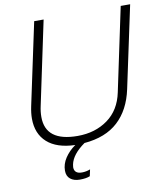

<svg xmlns="http://www.w3.org/2000/svg" viewBox="-97 -777 900 1062"><g transform="rotate(-10 353.5 -245.5)"><path d="M192 145Q192 108 214.5 74Q237 40 273 15Q170 12 116 -36.5Q62 -85 62 -170Q62 -201 70 -239L168 -699H221L122 -231Q115 -200 115 -170Q115 -32 295 -32Q394 -32 464.5 -83Q535 -134 555 -231L654 -699H707L609 -239Q585 -126 515 -61.5Q445 3 325 13Q253 64 242 119Q240 131 240 134Q240 171 283 171Q307 171 330 162L322 199Q301 208 265 208Q232 208 212 192Q192 176 192 145Z"/></g></svg>

Font: Prompt ExtraLight
Style: Italic
Weight: 275
Italic angle: -12°
Designer: Katatrad Team
Foundry: CadsonDemak
Version: Version 1.000